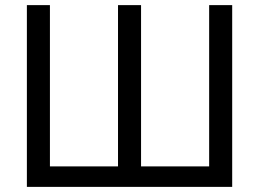

<svg xmlns="http://www.w3.org/2000/svg" viewBox="-20 -730 1012 750"><path d="M85 0V-710H175V-80H441V-710H531V-80H797V-710H887V0Z"/></svg>

Font: Raleway-v4020 Medium
Style: Regular
Weight: 500
Designer: Matt McInerney, Pablo Impallari, Rodrigo Fuenzalida
Foundry: Matt McInerney, Pablo Impallari, Rodrigo Fuenzalida
Version: Version 4.020;PS 004.020;hotconv 1.0.88;makeotf.lib2.5.64775